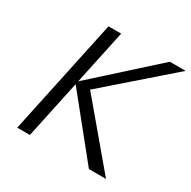

<svg xmlns="http://www.w3.org/2000/svg" viewBox="-149 -802 942 947"><g transform="rotate(30 322.5 -329.0)"><path d="M474.4 0 201.3 -338.5 555.4 -658H645.5L260.5 -322.1L270.6 -357.7L571.7 0ZM66.1 0 206.1 -658H278.2L138.2 0Z"/></g></svg>

Font: Ysabeau
Style: Bold Italic
Weight: 700
Italic angle: -12°
Designer: Christian Thalmann (Catharsis Fonts)
Version: Version 2.002